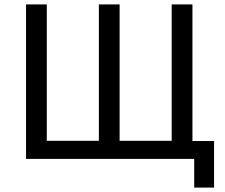

<svg xmlns="http://www.w3.org/2000/svg" viewBox="-20 -720 1020 870"><path d="M860 0H98V-700H192V-82H428V-700H522V-82H758V-700H852V-81H950V130H860Z"/></svg>

Font: Golos UI VF
Style: Regular
Weight: 400
Designer: A.Korolkova, Vitaly Kuzmin
Foundry: ParaType Ltd
Version: Version 2.000